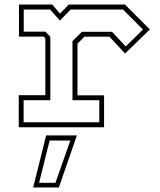

<svg xmlns="http://www.w3.org/2000/svg" viewBox="-20 -560 705 845"><path d="M62.5 0V-141H179.5V-391.5L172 -399H63.5V-540H210L244 -500L282.5 -540H530L639.5 -430.5L530.5 -324.5L461.5 -398.5H351.5L321 -368V-140.5H438V0ZM84 -22H417V-119H299V-379L340.5 -420H473L533.5 -355.5L609 -430L521.5 -518H291L244 -469.5L200.5 -518H84.5V-420.5H180L201.5 -398V-119H84ZM126 265 183 36H318.5L239 265ZM152 244.5H224L289.5 58.5H198.5Z"/></svg>

Font: Tourney Expanded ExtraLight
Style: Regular
Weight: 200
Width: 7
Designer: Tyler Finck
Foundry: Etcetera Type Co
Version: Version 1.010; ttfautohint (v1.8.3)